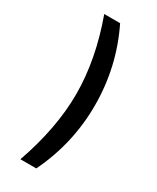

<svg xmlns="http://www.w3.org/2000/svg" viewBox="-219 -800 815 995"><g transform="rotate(30 188.0 -302.5)"><path d="M91 132H186C253 -6 286 -151 286 -302C286 -455 253 -600 186 -737H91C146 -585 173 -440 173 -305C173 -170 146 -25 91 132Z"/></g></svg>

Font: Perun SemiBold
Style: Regular
Weight: 600
Foundry: Copyright (c) Stefan Peev, Context Ltd, 2016
Version: Version 1.089